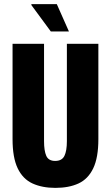

<svg xmlns="http://www.w3.org/2000/svg" viewBox="-20 -901 539 933"><path d="M249 12Q185 12 138 -9.5Q91 -31 66 -83Q41 -135 41 -225V-688H194V-215Q194 -168 205 -143.5Q216 -119 248 -119Q281 -119 293 -143.5Q305 -168 305 -215V-688H458V-225Q458 -135 433 -83Q408 -31 361.5 -9.5Q315 12 249 12ZM315 -748H227L132 -877L133 -881H256Z"/></svg>

Font: Archivo ExtraCondensed ExtraBold
Style: Regular
Weight: 800
Width: 2
Designer: Hector Gatti
Foundry: Omnibus-Type
Version: Version 2.001